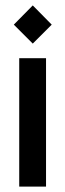

<svg xmlns="http://www.w3.org/2000/svg" viewBox="-20 -689 240 709"><path d="M150 0H51V-474H150ZM171 -598 101 -528 31 -598 101 -669Z"/></svg>

Font: Railway
Style: Regular
Weight: 400
Version: 1.000